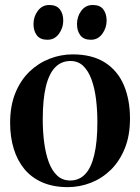

<svg xmlns="http://www.w3.org/2000/svg" viewBox="-20 -737 561 768"><path d="M20.5 -245.5Q20.5 -314 41.5 -365.2Q62.5 -416.5 98.2 -450.8Q134 -485 178.8 -502.2Q223.5 -519.5 270.5 -519.5Q349 -519.5 400 -486.8Q451 -454 475.5 -396Q500 -338 500 -263Q500 -194.5 479 -143Q458 -91.5 422.8 -57.2Q387.5 -23 343 -5.8Q298.5 11.5 251.5 11.5Q193.5 11.5 150 -7.2Q106.5 -26 78 -60.2Q49.5 -94.5 35 -141.8Q20.5 -189 20.5 -245.5ZM261 -15Q296.5 -15 320.8 -40.5Q345 -66 357.2 -118Q369.5 -170 369.5 -248.5Q369.5 -297 364 -341Q358.5 -385 346 -419.2Q333.5 -453.5 313 -473.2Q292.5 -493 262 -493Q225.5 -493 200.8 -467.8Q176 -442.5 163.5 -390.8Q151 -339 151 -259Q151 -210.5 156.8 -166.5Q162.5 -122.5 175.2 -88.2Q188 -54 209 -34.5Q230 -15 261 -15ZM169 -578Q141 -578 127.5 -595.5Q114 -613 114 -640.5Q114 -671 131.5 -694Q149 -717 176.5 -717H177.5Q206 -717 219.5 -699.5Q233 -682 233 -654.5Q233 -625.5 215.8 -601.8Q198.5 -578 170 -578ZM343 -578Q315 -578 301.5 -595.5Q288 -613 288 -640.5Q288 -671 305.2 -694Q322.5 -717 350.5 -717H351.5Q380 -717 393.2 -699.5Q406.5 -682 406.5 -654.5Q406.5 -625.5 389.2 -601.8Q372 -578 344 -578Z"/></svg>

Font: Merriweather 144pt SemiBold
Style: Regular
Weight: 600
Version: Version 2.100